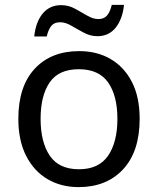

<svg xmlns="http://www.w3.org/2000/svg" viewBox="-20 -755 645 785"><path d="M551 -269Q551 -136 483.5 -63Q416 10 301 10Q230 10 174.5 -22.5Q119 -55 87 -117.5Q55 -180 55 -269Q55 -402 122 -474Q189 -546 304 -546Q377 -546 432.5 -513.5Q488 -481 519.5 -419.5Q551 -358 551 -269ZM146 -269Q146 -174 183.5 -118.5Q221 -63 303 -63Q384 -63 422 -118.5Q460 -174 460 -269Q460 -364 422 -418Q384 -472 302 -472Q220 -472 183 -418Q146 -364 146 -269ZM120 -606Q126 -665 154.5 -699.5Q183 -734 230 -734Q260 -734 286.5 -719.5Q313 -705 337 -691Q361 -677 382 -677Q405 -677 417.5 -691.5Q430 -706 437 -735H487Q481 -677 453 -642Q425 -607 378 -607Q350 -607 323.5 -621Q297 -635 272.5 -649.5Q248 -664 226 -664Q202 -664 190 -649.5Q178 -635 171 -606Z"/></svg>

Font: Noto Sans Gunjala Gondi
Style: Regular
Weight: 400
Designer: Ek Type
Foundry: Ek Type
Version: Version 1.004